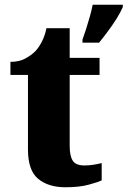

<svg xmlns="http://www.w3.org/2000/svg" viewBox="-20 -780 538 810"><path d="M256 10Q184 10 141 -25.5Q98 -61 98 -149V-464H24V-519Q62 -519 88.5 -534Q115 -549 130 -565Q144 -580 156.5 -604Q169 -628 176 -661H274V-536H400V-464H274V-165Q274 -122 287 -102Q300 -82 336 -82Q356 -82 374.5 -85Q393 -88 409 -92V-19Q392 -11 353 -0.5Q314 10 256 10ZM328 -613Q335 -632 343.5 -658.5Q352 -685 359.5 -712Q367 -739 371 -760H498V-750Q489 -729 472.5 -702.5Q456 -676 436 -649Q416 -622 398 -600H328Z"/></svg>

Font: Noto Serif Bengali ExtraBold
Style: Regular
Weight: 800
Designer: Juan Bruce, Universal Thirst, Indian Type Foundry and the Monotype Design Team.
Foundry: Monotype Imaging Inc.
Version: Version 2.003